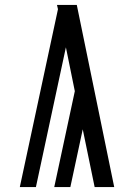

<svg xmlns="http://www.w3.org/2000/svg" viewBox="-20 -755 540 775"><path d="M362 0 314 -233 264 0H199L282 -387L246 -564L125 0H60L214 -718L210 -735H290L441 0Z"/></svg>

Font: Iosevka Term SS14
Style: Regular
Weight: 400
Monospace: yes
Designer: Belleve Invis
Foundry: Belleve Invis
Version: Version 24.1.1; ttfautohint (v1.8.4)